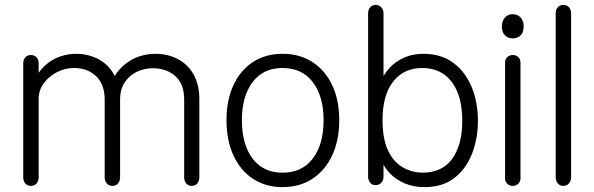

<svg xmlns="http://www.w3.org/2000/svg" viewBox="-20 -750 2430 785"><path d="M106 10Q92 10 83.5 0Q75 -10 75 -25V-491Q75 -506 83.5 -515.5Q92 -525 106 -525Q121 -525 129.5 -515.5Q138 -506 138 -491V-421L126 -432Q143 -465 169.5 -487Q196 -509 227.5 -519.5Q259 -530 290 -530Q347 -530 392 -502.5Q437 -475 458 -419L437 -418Q458 -460 487.5 -484.5Q517 -509 549.5 -519.5Q582 -530 614 -530Q666 -530 707 -508.5Q748 -487 771.5 -445.5Q795 -404 795 -345V-25Q795 -10 786.5 0Q778 10 764 10Q750 10 741.5 0Q733 -10 733 -25V-343Q733 -407 696.5 -439Q660 -471 605 -471Q569 -471 538.5 -456Q508 -441 489.5 -412.5Q471 -384 471 -345V-25Q471 -10 462.5 0Q454 10 440 10Q425 10 416.5 0Q408 -10 408 -25V-343Q408 -405 373 -438.5Q338 -472 283 -472Q246 -472 213 -455Q180 -438 159 -409.5Q138 -381 138 -346V-25Q138 -10 129.5 0Q121 10 106 10Z M1135 15Q1065 15 1013.5 -19.5Q962 -54 934 -115.5Q906 -177 906 -259Q906 -340 934 -401Q962 -462 1013.5 -496Q1065 -530 1135 -530Q1206 -530 1258 -496Q1310 -462 1338.5 -401Q1367 -340 1367 -259Q1367 -177 1338.5 -115.5Q1310 -54 1258 -19.5Q1206 15 1135 15ZM1135 -44Q1215 -44 1259 -102Q1303 -160 1303 -259Q1303 -356 1259 -414Q1215 -472 1135 -472Q1056 -472 1012.5 -414Q969 -356 969 -259Q969 -160 1012.5 -102Q1056 -44 1135 -44Z M1715 15Q1670 15 1634 -0.5Q1598 -16 1574 -41.5Q1550 -67 1538 -97L1548 -98V-28Q1548 -13 1539 -3Q1530 7 1516 7Q1502 7 1493.5 -3Q1485 -13 1485 -28V-696Q1485 -710 1493.5 -720Q1502 -730 1516 -730Q1530 -730 1539 -720Q1548 -710 1548 -696V-412L1535 -415Q1549 -446 1572.5 -472Q1596 -498 1631 -514Q1666 -530 1711 -530Q1784 -530 1833.5 -493Q1883 -456 1908.5 -394Q1934 -332 1934 -256Q1934 -184 1910 -122Q1886 -60 1838 -22.5Q1790 15 1715 15ZM1707 -44Q1788 -44 1829 -101Q1870 -158 1870 -256Q1870 -358 1827 -415Q1784 -472 1706 -472Q1631 -472 1587.5 -416.5Q1544 -361 1544 -259Q1544 -184 1565.5 -137Q1587 -90 1624 -67.5Q1661 -45 1707 -44Z M2077 10Q2063 10 2054 1Q2045 -8 2045 -21V-494Q2045 -508 2054 -516.5Q2063 -525 2077 -525Q2090 -525 2099 -516.5Q2108 -508 2108 -494V-21Q2108 -8 2099 1Q2090 10 2077 10ZM2076 -593Q2057 -593 2044.5 -605.5Q2032 -618 2032 -642Q2032 -665 2044.5 -678.5Q2057 -692 2076 -692Q2096 -692 2108.5 -678.5Q2121 -665 2121 -642Q2121 -618 2108.5 -605.5Q2096 -593 2076 -593Z M2283 10Q2269 10 2260.5 -0.5Q2252 -11 2252 -25V-696Q2252 -710 2260.5 -720Q2269 -730 2283 -730Q2298 -730 2306.5 -720Q2315 -710 2315 -696V-25Q2315 -11 2306.5 -0.5Q2298 10 2283 10Z"/></svg>

Font: National Park Light
Style: Regular
Weight: 300
Designer: Andrea Herstowski, Ben Hoepner
Version: Version 1.009